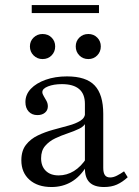

<svg xmlns="http://www.w3.org/2000/svg" viewBox="-20 -729 550 760"><path d="M316.1 -206.5V-317.7Q316.1 -357.3 293.1 -376.6Q270.2 -396 225 -396Q192.7 -396 170.2 -387.1Q147.6 -378.2 147.6 -364.5Q147.6 -357.3 153.2 -348.4Q158.9 -339.5 164.1 -329.4Q169.4 -319.4 169.4 -308.1Q169.4 -292.7 158.1 -283.1Q146.8 -273.4 128.2 -273.4Q106.5 -273.4 93.5 -287.5Q80.6 -301.6 80.6 -325Q80.6 -354.8 102 -377.4Q123.4 -400 160.9 -413.3Q198.4 -426.6 245.2 -426.6Q321 -426.6 354.8 -390.7Q388.7 -354.8 388.7 -278.2V-206.5ZM183.9 11.3Q129 11.3 96.8 -17.3Q64.5 -46 64.5 -94.4Q64.5 -132.3 82.7 -155.6Q100.8 -179 129.4 -192.7Q158.1 -206.5 190.3 -215.3Q222.6 -224.2 251.2 -231.9Q279.8 -239.5 298.4 -251.2Q316.9 -262.9 316.9 -282.3L320.2 -245.2Q313.7 -229 293.5 -219.4Q273.4 -209.7 248 -201.2Q222.6 -192.7 198.8 -181.5Q175 -170.2 158.9 -151.6Q142.7 -133.1 142.7 -102.4Q142.7 -71 161.3 -52.8Q179.8 -34.7 212.1 -34.7Q244.4 -34.7 272.6 -52Q300.8 -69.4 322.6 -103.2V-71Q296.8 -29 262.1 -8.9Q227.4 11.3 183.9 11.3ZM388.7 -64.5Q388.7 -45.2 395.2 -35.9Q401.6 -26.6 416.1 -26.6Q429 -26.6 443.1 -33.9Q457.3 -41.1 471 -50.8L485.5 -27.4Q464.5 -8.1 442.7 1.6Q421 11.3 391.9 11.3Q353.2 11.3 334.7 -6.9Q316.1 -25 316.1 -62.1V-206.5H388.7ZM329.8 -495.2Q308.1 -495.2 294 -509.7Q279.8 -524.2 279.8 -545.2Q279.8 -566.1 294 -580.2Q308.1 -594.4 329.8 -594.4Q350.8 -594.4 364.9 -580.2Q379 -566.1 379 -545.2Q379 -524.2 364.9 -509.7Q350.8 -495.2 329.8 -495.2ZM148.4 -495.2Q127.4 -495.2 112.9 -509.7Q98.4 -524.2 98.4 -545.2Q98.4 -566.1 112.9 -580.2Q127.4 -594.4 148.4 -594.4Q170.2 -594.4 184.3 -580.2Q198.4 -566.1 198.4 -545.2Q198.4 -524.2 184.3 -509.7Q170.2 -495.2 148.4 -495.2ZM105.6 -677.4V-708.9H371.8V-677.4Z"/></svg>

Font: Playfair 5pt SemiExpanded Light Light
Style: Regular
Weight: 300
Version: Version 2.203